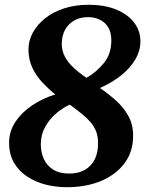

<svg xmlns="http://www.w3.org/2000/svg" viewBox="-20 -771 619 802"><path d="M258.5 11Q216 11 173.5 0.8Q131 -9.5 96 -31.8Q61 -54 39.8 -89Q18.5 -124 18 -173Q17.5 -221.5 44.5 -262Q71.5 -302.5 115.8 -331.8Q160 -361 211 -376.5Q184 -398 158.2 -425.2Q132.5 -452.5 116 -486.2Q99.5 -520 99 -562Q98.5 -600.5 117 -634.5Q135.5 -668.5 169 -695Q202.5 -721.5 248.5 -736.2Q294.5 -751 349 -751Q418.5 -751 467 -730.5Q515.5 -710 540.8 -676Q566 -642 566.5 -601.5Q567 -560.5 545.8 -523.8Q524.5 -487 486.5 -456.5Q448.5 -426 397.5 -403.5Q434 -378.5 465.5 -350Q497 -321.5 516.5 -286Q536 -250.5 536 -204.5Q536.5 -138.5 501 -90.2Q465.5 -42 403 -15.5Q340.5 11 258.5 11ZM341 -446Q382.5 -469 414 -507.8Q445.5 -546.5 445 -602.5Q445 -636.5 431.5 -657.8Q418 -679 396 -689.2Q374 -699.5 347.5 -699.5Q315.5 -699.5 290.8 -685.8Q266 -672 252 -647Q238 -622 238 -586Q238.5 -558.5 251 -534.5Q263.5 -510.5 286.5 -489Q309.5 -467.5 341 -446ZM269 -46Q307 -46 334 -61.2Q361 -76.5 375.5 -105Q390 -133.5 389.5 -173.5Q389.5 -200.5 381.8 -221.2Q374 -242 358.8 -260Q343.5 -278 321.8 -295.5Q300 -313 271.5 -334Q243.5 -321.5 215.2 -297.8Q187 -274 168.8 -241.2Q150.5 -208.5 150.5 -168.5Q150.5 -134.5 163.2 -106.8Q176 -79 202.2 -62.5Q228.5 -46 269 -46Z"/></svg>

Font: Merriweather 24pt ExtraBold
Style: Italic
Weight: 800
Italic angle: -7.8°
Version: Version 2.101